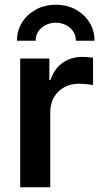

<svg xmlns="http://www.w3.org/2000/svg" viewBox="-20 -787 430 807"><path d="M64.9 0V-541H187.5V-450.7H192.4Q207.5 -497.6 242.9 -522.7Q278.3 -547.9 325.7 -547.9Q336.9 -547.9 349.6 -546.9Q362.3 -545.9 371.1 -544.4V-429.2Q363.8 -431.2 346.2 -433.1Q328.6 -435.1 311.5 -435.1Q277.3 -435.1 250 -420.2Q222.7 -405.3 207 -378.7Q191.4 -352.1 191.4 -316.4V0ZM214.4 -767.1Q261.7 -767.1 298.3 -746.8Q335 -726.6 356.2 -692.4Q377.4 -658.2 377.4 -615.7H298.8Q298.8 -648.9 273.9 -670.2Q249 -691.4 214.4 -691.4Q179.7 -691.4 154.8 -670.2Q129.9 -648.9 129.9 -615.7H51.3Q51.3 -658.2 72.5 -692.4Q93.8 -726.6 130.9 -746.8Q168 -767.1 214.4 -767.1Z"/></svg>

Font: Inter 17pt SemiBold
Style: Regular
Weight: 600
Version: Version 4.001;git-66647c0bb